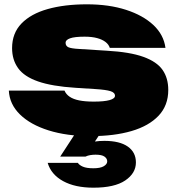

<svg xmlns="http://www.w3.org/2000/svg" viewBox="-20 -613 826 890"><path d="M760 -196Q760 -124 715 -76.5Q670 -29 589.5 -5.5Q509 18 401 18Q290 18 205.5 -8.5Q121 -35 72.5 -82.5Q24 -130 21 -193H279Q286 -176 303 -164.5Q320 -153 347.5 -147.5Q375 -142 415 -142Q463 -142 488 -149Q513 -156 513 -169Q513 -184 492 -190.5Q471 -197 424 -200L330 -206Q221 -213 156.5 -235.5Q92 -258 64 -297Q36 -336 36 -390Q36 -459 79.5 -504Q123 -549 201 -571Q279 -593 383 -593Q485 -593 564 -567.5Q643 -542 691 -497Q739 -452 747 -391H489Q484 -407 469 -418.5Q454 -430 430 -436.5Q406 -443 372 -443Q326 -443 305 -435.5Q284 -428 284 -415Q284 -400 297 -394Q310 -388 348 -386L474 -378Q582 -372 644.5 -349.5Q707 -327 733.5 -289Q760 -251 760 -196ZM347 -22H463L420 43Q441 40 464 40Q535 40 572.5 66.5Q610 93 610 140Q610 190 560.5 223.5Q511 257 413 257Q328 257 272.5 226.5Q217 196 201 142H341Q347 152 364 159.5Q381 167 413 167Q445 167 461 157.5Q477 148 477 135Q477 122 464.5 113Q452 104 423 104Q411 104 398.5 106Q386 108 376 113H259Z"/></svg>

Font: Bounded
Style: Regular
Weight: 900
Designer: Vlad Churkin
Version: Version 1.0